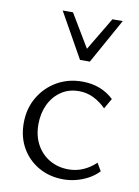

<svg xmlns="http://www.w3.org/2000/svg" viewBox="-82 -762 599 825"><g transform="rotate(10 217.5 -349.0)"><path d="M252 8Q192 8 144.5 -19Q97 -46 70 -93Q43 -140 43 -201Q43 -264 72 -313.5Q101 -363 150 -391.5Q199 -420 261 -420Q303 -420 337.5 -406.5Q372 -393 398 -368L372 -323Q347 -348 317.5 -362.5Q288 -377 254 -377Q209 -377 175.5 -354Q142 -331 124 -292.5Q106 -254 106 -207Q106 -156 127 -118Q148 -80 184.5 -59Q221 -38 267 -38Q300 -38 330 -51Q360 -64 385 -88L405 -54Q384 -32 358 -18.5Q332 -5 305.5 1.5Q279 8 252 8ZM234 -510 245 -545 341 -706H386L277 -510ZM234 -510 124 -706H169L266 -544L277 -510Z"/></g></svg>

Font: Ysabeau Office Light
Style: Regular
Weight: 300
Designer: Christian Thalmann (Catharsis Fonts)
Version: Version 2.001;gftools[0.9.30]; featfreeze: tnum,lnum,ss02